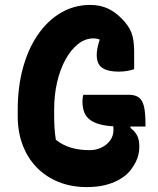

<svg xmlns="http://www.w3.org/2000/svg" viewBox="-20 -740 640 780"><path d="M318 -355H503Q529 -355 544 -344Q559 -333 565 -307Q571 -281 571 -235V-226H471Q428 -226 398 -232Q368 -238 349.5 -250.5Q331 -263 323 -282Q315 -301 315 -328Q315 -335 316 -343Q317 -351 318 -355ZM347 -720Q368 -720 386 -716Q404 -712 419 -705Q434 -698 447.5 -688Q461 -678 474 -665Q503 -636 514 -607Q525 -578 525 -531Q525 -519 525 -506.5Q525 -494 525 -482Q525 -470 525 -459Q514 -455 497.5 -452Q481 -449 461 -449Q419 -449 396 -464Q373 -479 373 -516Q373 -527 375 -539.5Q377 -552 382 -569Q387 -586 396 -609L393 -575Q385 -580 377 -582Q369 -584 359 -584Q326 -584 297 -561Q268 -538 246 -498Q224 -458 212 -406Q200 -354 200 -295V-277Q200 -246 201.5 -221Q203 -196 207 -172Q235 -150 268.5 -140Q302 -130 345 -130Q370 -130 392 -140.5Q414 -151 427.5 -169.5Q441 -188 441 -213Q441 -220 440.5 -225Q440 -230 439.5 -235Q439 -240 437 -245H510V-220Q527 -208 536.5 -190.5Q546 -173 546 -144Q546 -110 531.5 -82Q517 -54 500 -37Q484 -21 460 -8Q436 5 404.5 12.5Q373 20 332 20Q269 20 217.5 -1Q166 -22 129 -60Q92 -98 72 -151Q52 -204 52 -268V-294Q52 -387 73.5 -465Q95 -543 134.5 -600Q174 -657 228 -688.5Q282 -720 347 -720Z"/></svg>

Font: Recursive Monospace Casual ExtraBold
Style: Regular
Weight: 800
Version: Version 1.047